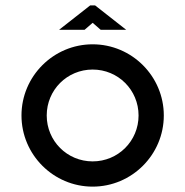

<svg xmlns="http://www.w3.org/2000/svg" viewBox="-20 -690 690 715"><path d="M325 -89C230 -89 154 -165 154 -260C154 -355 230 -431 325 -431C420 -431 496 -355 496 -260C496 -165 420 -89 325 -89ZM60 -260C60 -114 179 5 325 5C471 5 590 -114 590 -260C590 -406 471 -525 325 -525C179 -525 60 -406 60 -260ZM200 -579H295L325 -605L355 -579H450L334 -670H316Z"/></svg>

Font: Grotesk 02 Mince
Style: Bold
Weight: 400
Designer: Frank Adebiaye, contributions by Jérémy Landes, Ariel Martín Pérez
Foundry: Velvetyne Type Foundry
Version: Version 3.000;Glyphs 3.1.2 (3150)